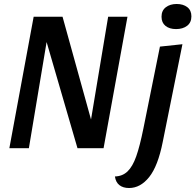

<svg xmlns="http://www.w3.org/2000/svg" viewBox="-20 -744 981 964"><path d="M294 -660 437 -144 523 -660H620L500 0H369L214 -533L125 0H27L149 -660ZM941 -662Q941 -631 919.5 -614.5Q898 -598 864 -598Q831 -598 811 -614Q791 -630 791 -660Q791 -691 812.5 -707.5Q834 -724 867 -724Q900 -724 920.5 -708Q941 -692 941 -662ZM628 200Q598 200 579.5 185.5Q561 171 557 142Q595 141 620.5 116.5Q646 92 664 41Q682 -10 700 -99L783 -510L896 -522L797 -31Q773 90 729 145Q685 200 628 200Z"/></svg>

Font: Sansita
Style: Italic
Weight: 400
Italic angle: -11°
Designer: Pablo Cosgaya
Foundry: Omnibus-Type
Version: Version 1.006